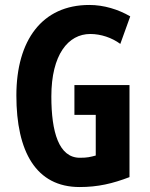

<svg xmlns="http://www.w3.org/2000/svg" viewBox="-20 -744 603 774"><path d="M280 -401V-281H366V-117C343 -111 332 -108 302 -108C217 -108 187 -212 187 -355C187 -524 255 -607 344 -607C387 -607 431 -592 465 -567L505 -678C457 -706 399 -724 340 -724C150 -724 46 -582 46 -359C46 -133 125 10 301 10C375 10 434 -4 502 -30V-401Z"/></svg>

Font: Noto Sans Gurmukhi ExtraCondensed
Style: Bold
Weight: 700
Width: 2
Designer: Jelle Bosma - Monotype Design Team
Foundry: Monotype Imaging Inc.
Version: Version 2.004